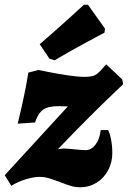

<svg xmlns="http://www.w3.org/2000/svg" viewBox="-38 -780 541 812"><path d="M82 -473 125 -484Q135 -482 170 -475Q205 -468 248 -461.5Q291 -455 318 -455Q345 -455 358.5 -460Q372 -465 385 -479L411 -508L479 -444L483 -424Q343 -292 207 -149L229 -152Q239 -152 250 -151Q261 -150 272 -149Q310 -145 324 -145Q348 -145 366 -168.5Q384 -192 388 -230H419Q427 -216 432 -188.5Q437 -161 437 -133Q437 -93 419 -59.5Q401 -26 370 -7Q339 12 301 12Q280 12 260.5 6Q241 0 213 -11Q183 -22 166 -27Q149 -32 131 -32Q104 -32 70 -21.5Q36 -11 10 6L-18 -39L249 -330L208 -331Q165 -331 144 -316Q123 -301 110 -262L37 -257Q42 -277 57 -343.5Q72 -410 82 -473ZM193 -525 171 -532 130 -593Q189 -644 245 -694.5Q301 -745 317 -760H334L406 -659L404 -642Q385 -632 321 -597.5Q257 -563 193 -525Z"/></svg>

Font: Alegreya Black
Style: Italic
Weight: 900
Italic angle: -7°
Designer: Juan Pablo del Peral
Foundry: Huerta Tipografica
Version: Version 2.007; ttfautohint (v1.6)